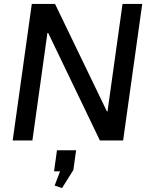

<svg xmlns="http://www.w3.org/2000/svg" viewBox="-20 -720 772 984"><path d="M709 -700 611 0H492L227 -551H223L146 0H45L143 -700H262L528 -149H531L608 -700ZM370 50 356 151 298 244 260 231 310 100 343 158H257L272 50Z"/></svg>

Font: Pathway Extreme 28pt Medium
Style: Italic
Weight: 500
Italic angle: -8°
Designer: Eduardo Rodriguez Tunni
Foundry: Eduardo Rodriguez Tunni
Version: Version 1.001;gftools[0.9.26]